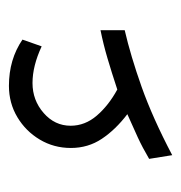

<svg xmlns="http://www.w3.org/2000/svg" viewBox="-8 -366 406 430"><g transform="rotate(-90 195.0 -151.0)"><path d="M128.4 -195.8Q128.4 -163.6 151.1 -137.2Q173.8 -110.8 209.5 -91.3Q248 -104 279.5 -113.3Q311 -122.6 342.3 -128.9V-74.7Q285.2 -61.5 215.6 -36.9Q146 -12.2 62.5 31.7L54.2 -20Q80.1 -35.2 102.3 -45.4Q124.5 -55.7 154.3 -68.8Q119.6 -95.2 99.1 -126Q78.6 -156.7 78.6 -195.3Q78.6 -233.4 97.4 -264.9Q116.2 -296.4 147.7 -315.2Q179.2 -334 217.8 -334Q276.9 -334 321.3 -303.7L306.2 -260.7Q262.2 -281.2 224.1 -281.2Q185.5 -281.2 157 -256.3Q128.4 -231.4 128.4 -195.8Z"/></g></svg>

Font: Vazirmatn FD ExtraLight
Style: Regular
Weight: 200
Designer: Saber Rastikerdar
Foundry: Saber Rastikerdar
Version: Version 33.003